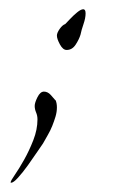

<svg xmlns="http://www.w3.org/2000/svg" viewBox="-20 -249 262 415"><path d="M124 -141Q116 -141 109.5 -153Q103 -165 103 -172Q103 -178 109 -186.5Q115 -195 121 -197Q124 -200 131.5 -208Q139 -216 147 -222.5Q155 -229 160 -229Q165 -229 165 -220Q165 -210 160.5 -197Q156 -184 154 -174Q151 -164 143.5 -152.5Q136 -141 124 -141ZM4 146Q3 146 3 145.5Q3 145 3 145Q3 142 12 129Q21 116 32 96.5Q43 77 52 54Q61 31 61 9Q61 1 58 -6Q55 -13 55 -20Q55 -27 61 -39Q67 -51 75 -51Q83 -51 89.5 -44Q96 -37 100 -32V-33Q103 -26 103 -17Q103 -7 100 3Q97 13 93 23Q89 33 83.5 42.5Q78 52 73 61Q70 65 61 78.5Q52 92 40.5 108Q29 124 19 135Q9 146 4 146Z"/></svg>

Font: Beau Rivage
Style: Regular
Weight: 400
Designer: Robert E. Leuschke
Foundry: Robert E. Leuschke
Version: Version 1.010; ttfautohint (v1.8.3)